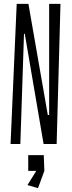

<svg xmlns="http://www.w3.org/2000/svg" viewBox="-20 -730 375 1000"><path d="M275 20H207L109 -554H105L86 20H35L67 -710H128L229 -131H236V-710H295ZM127 78H208L211 160L178 250L123 234L169 160H127Z"/></svg>

Font: Bahiana
Style: Regular
Weight: 400
Designer: Pablo Cosgaya & Dani Raskovsky
Foundry: Pablo Cosgaya & Dani Raskovsky
Version: Version 1.005